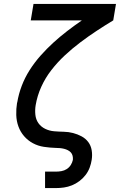

<svg xmlns="http://www.w3.org/2000/svg" viewBox="-20 -755 640 980"><path d="M210 205V121H265Q279 121 293.5 118.5Q308 116 320.5 108Q333 100 341 87.5Q349 75 352 61Q353 50 350.5 40Q348 30 341.5 23Q335 16 326 11.5Q317 7 307 4.5Q297 2 286.5 1Q276 0 266 0H265Q234 -1 204 -5.5Q174 -10 148 -24Q122 -38 103 -60Q84 -82 74 -109.5Q64 -137 63 -168Q62 -199 67 -230Q67 -231 67.5 -231.5Q68 -232 68 -232Q75 -275 91 -317Q107 -359 131.5 -397.5Q156 -436 187 -471Q218 -506 252 -537Q286 -568 323 -596.5Q360 -625 398 -651H137L151 -735H572L558 -651Q515 -625 472.5 -597Q430 -569 389 -538Q348 -507 310.5 -472Q273 -437 242 -397Q211 -357 190.5 -311.5Q170 -266 162 -218Q158 -194 160.5 -169.5Q163 -145 176 -126.5Q189 -108 210.5 -97.5Q232 -87 256.5 -85Q281 -83 305.5 -82.5Q330 -82 353 -76Q376 -70 396.5 -59Q417 -48 430.5 -30Q444 -12 448 12Q452 36 448 61Q445 81 437.5 101Q430 121 416.5 138.5Q403 156 385 169.5Q367 183 347 191Q327 199 306.5 202Q286 205 265 205Z"/></svg>

Font: Iosevka Curly MdExObl
Style: Regular
Weight: 500
Width: 7
Italic angle: -9°
Monospace: yes
Designer: Belleve Invis
Foundry: Belleve Invis
Version: Version 11.1.0; ttfautohint (v1.8.3)